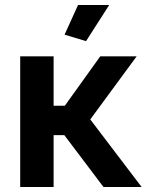

<svg xmlns="http://www.w3.org/2000/svg" viewBox="-20 -750 610 770"><path d="M61 0V-524H195V-326H240L382 -524H528L342 -271L548 0H395L238 -208H195V0ZM325 -585 239 -611 293 -730H418Z"/></svg>

Font: YasnoRaleway
Style: Bold
Weight: 700
Designer: Matt McInerney, Pablo Impallari, Rodrigo Fuenzalida
Foundry: Matt McInerney, Pablo Impallari, Rodrigo Fuenzalida
Version: Version 4.026